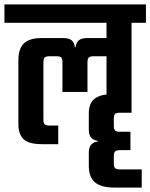

<svg xmlns="http://www.w3.org/2000/svg" viewBox="-40 -651 679 867"><path d="M-20 -631H619V-548H-20ZM247 -479Q272 -479 284 -468.5Q296 -458 298 -438H301Q304 -458 315.5 -468.5Q327 -479 352 -479H462V-397H383Q366 -397 360.5 -391Q355 -385 355 -369V-236H242V-369Q242 -385 237 -391Q232 -397 214 -397H184Q168 -397 162 -391.5Q156 -386 156 -369V-111Q156 -95 162 -89.5Q168 -84 184 -84H223V0H149Q90 0 66.5 -22.5Q43 -45 43 -91V-379Q43 -432 68.5 -455.5Q94 -479 145 -479ZM361 -138Q361 -185 387 -205Q413 -225 459 -225H554V-142H502Q486 -142 480 -137Q474 -132 474 -114V-84Q474 -67 480 -61.5Q486 -56 502 -56H549V27H502Q486 27 480 32.5Q474 38 474 55V86Q474 103 480 108.5Q486 114 502 114H600V196H476Q418 196 389.5 173Q361 150 361 96V39Q361 14 372 2Q383 -10 402 -12V-15Q383 -17 372 -29Q361 -41 361 -66ZM441 -565H554V-192H441Z"/></svg>

Font: Teko Light Medium
Style: Regular
Weight: 500
Version: Version 2.000;gftools[0.9.28.dev9+g7d2139d.d20230707]